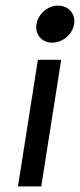

<svg xmlns="http://www.w3.org/2000/svg" viewBox="-20 -664 285 684"><path d="M110 -578C104 -541 129 -512 166 -512C203 -512 238 -541 244 -578C250 -615 224 -644 187 -644C150 -644 116 -615 110 -578ZM44 0H127L198 -451H115Z"/></svg>

Font: Charger Sport
Style: SeBdNrwObl
Weight: 600
Designer: Jasper
Foundry: Cannot Into Space Fonts
Version: Version 1.1